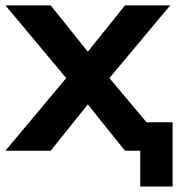

<svg xmlns="http://www.w3.org/2000/svg" viewBox="-20 -559 685 712"><path d="M500 132.8V0H443.4L305.7 -171.9L168 0H0L225.6 -269.5L0 -539.1H168L305.7 -367.2L443.4 -539.1H611.3L385.7 -269.5L523.4 -105.5H620.1V132.8Z"/></svg>

Font: Min Sans Bold
Style: Regular
Weight: 700
Designer: Jinseong-Kim, NotoSansCJK, Nunito
Foundry: Jinseong-Kim
Version: Version 1.400;Glyphs 3.1.2 (3151)